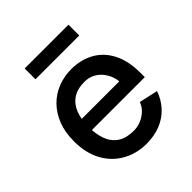

<svg xmlns="http://www.w3.org/2000/svg" viewBox="-189 -811 955 955"><g transform="rotate(-45 288.0 -334.0)"><path d="M298 13Q229 13 172.5 -18.5Q116 -50 83.5 -109Q51 -168 51 -251Q51 -315 70 -363.5Q89 -412 122.5 -446Q156 -480 200.5 -497.5Q245 -515 295 -515Q361 -515 413.5 -486.5Q466 -458 496 -400.5Q526 -343 526 -257V-228H139V-303H421Q421 -317 413.5 -338Q406 -359 391 -378.5Q376 -398 352.5 -411Q329 -424 297 -424Q247 -424 215 -402.5Q183 -381 168 -342Q153 -303 153 -249Q153 -202 166.5 -163Q180 -124 212 -101Q244 -78 301 -78Q325 -78 349 -87.5Q373 -97 392.5 -115Q412 -133 421 -158L520 -136Q504 -90 473 -56.5Q442 -23 398 -5Q354 13 298 13ZM134 -605V-681H442V-605Z"/></g></svg>

Font: Inclusive Sans Medium
Style: Regular
Weight: 500
Designer: Olivia King
Foundry: Olivia King
Version: Version 2.004